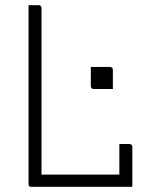

<svg xmlns="http://www.w3.org/2000/svg" viewBox="-20 -720 590 740"><path d="M330 -462Q343 -462 355 -462Q367 -462 379.5 -462Q392 -462 404 -462Q409 -462 412 -459Q415 -456 415 -451V-377Q403 -377 390.5 -377Q378 -377 366 -377Q354 -377 341 -377Q336 -377 333 -380Q330 -383 330 -388ZM101 0Q98 0 96 -0.5Q94 -1 92.5 -2.5Q91 -4 90.5 -6Q90 -8 90 -11Q90 -96 90 -184.5Q90 -273 90 -354.5Q90 -436 90 -500Q90 -564 90 -600Q90 -625 90 -650Q90 -675 90 -700Q100 -700 109.5 -700Q119 -700 129 -700Q133 -700 135 -698.5Q137 -697 138.5 -694.5Q140 -692 140 -689Q140 -609 140 -528.5Q140 -448 140 -368Q140 -288 140 -207.5Q140 -127 140 -47H459Q466 -47 471.5 -42.5Q477 -38 481 -30.5Q485 -23 487.5 -15Q490 -7 490 0ZM440 -165Q447 -165 453.5 -165Q460 -165 466.5 -165Q473 -165 479 -165Q482 -165 484.5 -163.5Q487 -162 488.5 -159.5Q490 -157 490 -154Q490 -136 490 -116.5Q490 -97 490 -77Q490 -57 490 -37.5Q490 -18 490 0Q470 0 459 -3Q448 -6 444 -13Q440 -20 440 -31Q440 -52 440 -75Q440 -98 440 -121Q440 -144 440 -165Z"/></svg>

Font: Recursive Sans Linear Light
Style: Regular
Weight: 300
Version: Version 1.085